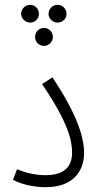

<svg xmlns="http://www.w3.org/2000/svg" viewBox="-20 -774 414 799"><path d="M106 -680C126 -680 142 -697 142 -716C142 -737 126 -754 106 -754C85 -754 68 -737 68 -716C68 -697 85 -680 106 -680ZM220 -680C240 -680 257 -697 257 -716C257 -737 240 -754 220 -754C199 -754 182 -737 182 -716C182 -697 199 -680 220 -680ZM163 -583C183 -583 200 -600 200 -620C200 -641 183 -658 163 -658C142 -658 126 -641 126 -620C126 -600 142 -583 163 -583ZM34 -26C67 -7 121 5 170 5C290 5 330 -68 330 -138C330 -201 301 -299 198 -452L155 -424C268 -259 280 -183 280 -139C280 -82 249 -45 169 -45C127 -45 85 -55 51 -70Z"/></svg>

Font: Noto Sans Arabic UI Cn Lt
Style: Regular
Weight: 300
Width: 3
Designer: Monotype Design Team, Nadine Chahine and Nizar Qandah
Foundry: Monotype Imaging Inc.
Version: Version 2.010